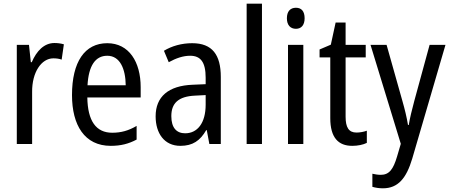

<svg xmlns="http://www.w3.org/2000/svg" viewBox="-20 -780 2436 1040"><path d="M275 -547C219 -547 178 -504 152 -443H147L137 -537H71V0H154V-282C153 -388 204 -464 269 -464C285 -464 301 -462 314 -457L326 -540C309 -545 291 -547 275 -547Z M561 -546C439 -546 370 -445 370 -265C370 -102 438 10 580 10C634 10 677 -1 720 -24V-98C676 -72 635 -61 588 -61C500 -61 455 -125 453 -252H742V-308C742 -444 679 -546 561 -546ZM561 -478C630 -478 660 -407 661 -318H454C460 -425 497 -478 561 -478Z M1021 -546C964 -546 911 -531 868 -505L894 -443C934 -465 972 -478 1010 -478C1067 -478 1094 -443 1094 -359V-324L1024 -321C892 -316 823 -256 823 -150C823 -58 870 10 957 10C1024 10 1064 -18 1097 -75H1100L1114 0H1176V-363C1176 -483 1130 -546 1021 -546ZM1037 -262 1094 -265V-213C1094 -113 1049 -58 983 -58C937 -58 908 -87 908 -151C908 -220 945 -258 1037 -262Z M1399 0V-760H1316V0Z M1583 -738C1553 -738 1534 -719 1534 -681C1534 -644 1553 -624 1583 -624C1612 -624 1630 -644 1630 -681C1630 -719 1613 -738 1583 -738ZM1623 -537H1540V0H1623Z M1911 -62C1869 -62 1852 -90 1852 -148V-469H1961V-537H1852V-658H1798L1772 -538L1711 -512V-469H1769V-140C1769 -34 1813 10 1888 10C1918 10 1947 4 1967 -6V-72C1951 -66 1930 -62 1911 -62Z M1987 -537 2151 -1 2131 67C2110 138 2088 167 2042 167C2027 167 2010 164 1997 161V232C2015 237 2033 240 2054 240C2136 240 2181 186 2213 79L2393 -537H2307L2224 -233C2211 -185 2200 -139 2194 -103H2190C2183 -146 2172 -190 2160 -232L2074 -537Z"/></svg>

Font: Noto Sans Lao Condensed
Style: Regular
Weight: 400
Width: 3
Designer: Monotype Design Team
Foundry: Monotype Imaging Inc.
Version: Version 2.004